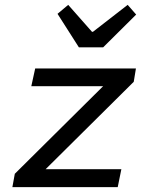

<svg xmlns="http://www.w3.org/2000/svg" viewBox="-20 -771 640 791"><path d="M31 0 41 -55 405 -416H109L125 -489H540L531 -434L168 -74H480L465 0ZM305 -576 217 -714 261 -751 359 -640H363L506 -751L541 -711L405 -576Z"/></svg>

Font: Source Code Pro Medium
Style: Italic
Weight: 500
Italic angle: -11°
Monospace: yes
Designer: Paul D. Hunt, Teo Tuominen
Foundry: Adobe Systems Incorporated
Version: Version 1.050;PS 1.000;hotconv 16.6.51;makeotf.lib2.5.65220